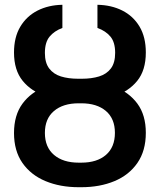

<svg xmlns="http://www.w3.org/2000/svg" viewBox="-20 -780 675 810"><path d="M312 -437.5H322.8Q400.9 -438 462.4 -414.6Q523.9 -391.1 559.6 -342.8Q595.2 -294.4 595.2 -219.7Q595.2 -144 559.8 -92.8Q524.4 -41.5 462.9 -15.9Q401.4 9.8 322.8 9.8H312Q233.9 9.8 172.1 -15.9Q110.4 -41.5 74.7 -92.5Q39.1 -143.6 39.1 -218.8Q39.1 -293.9 74.7 -342.5Q110.4 -391.1 172.1 -414.6Q233.9 -438 312 -437.5ZM322.8 -344.2H312Q246.1 -344.2 207.8 -311.8Q169.4 -279.3 169.4 -219.2Q169.4 -159.2 207.8 -126.5Q246.1 -93.8 312 -93.8H323.2Q389.2 -93.8 427 -126.5Q464.8 -159.2 464.8 -219.7Q464.8 -279.3 426.8 -311.8Q388.7 -344.2 322.8 -344.2ZM325.2 -447.8Q366.2 -447.8 397.9 -457.5Q429.7 -467.3 447.8 -491.2Q465.8 -515.1 465.8 -557.1Q465.8 -601.6 446 -625.5Q426.3 -649.4 391.1 -662.1V-759.8Q449.7 -758.8 495.8 -735.6Q542 -712.4 568.6 -668Q595.2 -623.5 595.2 -558.6Q595.2 -483.4 558.8 -438.7Q522.5 -394 461.2 -374.3Q399.9 -354.5 325.2 -354.5H309.6Q234.9 -355 173.6 -374.5Q112.3 -394 75.7 -439Q39.1 -483.9 39.1 -558.6Q39.1 -623 65.7 -667.5Q92.3 -711.9 138.4 -735.4Q184.6 -758.8 243.2 -759.8V-662.1Q209 -649.4 189.2 -625.5Q169.4 -601.6 169.4 -556.6Q169.4 -515.1 187.5 -491.2Q205.6 -467.3 237.1 -457.5Q268.6 -447.8 309.6 -447.8Z"/></svg>

Font: Inter 28pt SemiBold
Style: Regular
Weight: 600
Designer: Rasmus Andersson
Foundry: rsms
Version: Version 4.001;git-66647c0bb